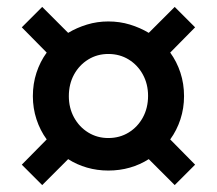

<svg xmlns="http://www.w3.org/2000/svg" viewBox="-20 -653 627 555"><path d="M293 -254Q326 -254 352 -270Q378 -286 393 -313.5Q408 -341 408 -376Q408 -410 393 -437.5Q378 -465 352 -481Q326 -497 293 -497Q261 -497 235 -481Q209 -465 194 -437.5Q179 -410 179 -375Q179 -341 194 -313.5Q209 -286 235 -270Q261 -254 293 -254ZM293 -160Q261 -160 231.5 -168.5Q202 -177 177 -193L102 -118L43 -177L115 -250Q96 -276 85.5 -308Q75 -340 75 -375Q75 -411 85.5 -443Q96 -475 115 -501L43 -574L102 -633L177 -558Q202 -573 231.5 -582Q261 -591 293 -591Q326 -591 355.5 -582Q385 -573 410 -558L485 -633L544 -574L472 -501Q491 -475 501.5 -443Q512 -411 512 -375Q512 -340 501.5 -308Q491 -276 472 -250L544 -177L485 -118L410 -193Q385 -177 355.5 -168.5Q326 -160 293 -160Z"/></svg>

Font: Wix Madefor Display
Style: Bold
Weight: 700
Designer: Dalton Maag Ltd
Foundry: Dalton Maag Ltd
Version: Version 3.100